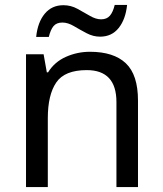

<svg xmlns="http://www.w3.org/2000/svg" viewBox="-20 -755 658 775"><path d="M343 -546Q439 -546 488 -499.5Q537 -453 537 -349V0H450V-343Q450 -472 330 -472Q241 -472 207 -422Q173 -372 173 -278V0H85V-536H156L169 -463H174Q200 -505 246 -525.5Q292 -546 343 -546ZM126 -606Q132 -665 160.5 -699.5Q189 -734 236 -734Q266 -734 292.5 -719.5Q319 -705 343 -691Q367 -677 388 -677Q411 -677 423.5 -691.5Q436 -706 443 -735H493Q487 -677 459 -642Q431 -607 384 -607Q356 -607 329.5 -621Q303 -635 278.5 -649.5Q254 -664 232 -664Q208 -664 196 -649.5Q184 -635 177 -606Z"/></svg>

Font: Noto Sans Lepcha
Style: Regular
Weight: 400
Designer: Monotype Design Team
Foundry: Monotype Imaging Inc.
Version: Version 2.006; ttfautohint (v1.8.4.7-5d5b)